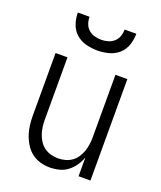

<svg xmlns="http://www.w3.org/2000/svg" viewBox="-138 -829 777 925"><g transform="rotate(20 250.0 -366.0)"><path d="M227 8Q203 8 178.5 1Q154 -6 134.5 -21Q115 -36 101.5 -57.5Q88 -79 80 -102.5Q72 -126 69 -150.5Q66 -175 66 -200V-520H127V-200Q127 -181 129.5 -163Q132 -145 138 -127.5Q144 -110 154.5 -94Q165 -78 180 -67.5Q195 -57 213 -52Q231 -47 250 -47Q269 -47 287 -52Q305 -57 320 -67.5Q335 -78 345.5 -94Q356 -110 362 -127.5Q368 -145 370.5 -163Q373 -181 373 -200V-520H434V0H373V-96Q365 -73 351 -53Q337 -33 318 -18.5Q299 -4 275 2Q251 8 227 8ZM250 -600Q221 -600 192 -607.5Q163 -615 141 -634.5Q119 -654 109.5 -682.5Q100 -711 100 -740H160Q160 -722 166 -705Q172 -688 185 -676.5Q198 -665 215 -660Q232 -655 250 -655Q268 -655 285 -660Q302 -665 315 -676.5Q328 -688 334 -705Q340 -722 340 -740H400Q400 -711 390.5 -682.5Q381 -654 359 -634.5Q337 -615 308 -607.5Q279 -600 250 -600Z"/></g></svg>

Font: Iosevka SS04 Light
Style: Regular
Weight: 300
Monospace: yes
Designer: Belleve Invis
Foundry: Belleve Invis
Version: Version 19.0.0; ttfautohint (v1.8.4)